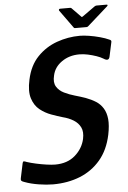

<svg xmlns="http://www.w3.org/2000/svg" viewBox="-57 -854 602 904"><g transform="rotate(-5 244.5 -402.5)"><path d="M8 -34 23 -105Q25 -112 29 -112Q33 -112 42 -108Q60 -102 85 -96.5Q110 -91 134.5 -87.5Q159 -84 175 -84Q233 -84 269.5 -116Q306 -148 316 -193Q323 -226 312.5 -247.5Q302 -269 280 -282.5Q258 -296 230 -303Q206 -310 177 -320.5Q148 -331 123.5 -350.5Q99 -370 88 -404.5Q77 -439 89 -493Q103 -559 142 -599.5Q181 -640 234 -659Q287 -678 343 -678Q361 -678 386.5 -674Q412 -670 437.5 -663Q463 -656 480 -648Q486 -646 488 -642.5Q490 -639 488 -633L474 -568Q469 -545 445 -561Q432 -569 413 -575.5Q394 -582 373.5 -586.5Q353 -591 333 -591Q285 -591 249.5 -566Q214 -541 206 -502Q198 -470 210 -450Q222 -430 245.5 -418.5Q269 -407 295.5 -399.5Q322 -392 345 -384Q372 -374 392.5 -361Q413 -348 426 -327Q439 -306 442 -276Q445 -246 436 -202Q421 -131 381.5 -84.5Q342 -38 284.5 -15Q227 8 157 8Q127 8 89.5 2Q52 -4 23 -15Q13 -18 9.5 -22Q6 -26 8 -34ZM324 -716Q319 -716 318 -719L256 -805Q255 -808 256.5 -810.5Q258 -813 262 -813H309Q314 -813 316 -810L357 -768Q360 -763 366 -768L425 -810Q430 -813 434 -813H481Q486 -813 486 -810.5Q486 -808 483 -805L386 -719Q383 -716 378 -716Z"/></g></svg>

Font: Glory SemiBold
Style: Italic
Weight: 600
Italic angle: -12°
Designer: Robert Leuschke
Foundry: Robert Leuschke
Version: Version 1.011